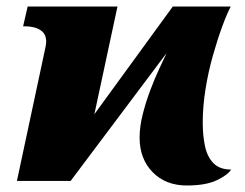

<svg xmlns="http://www.w3.org/2000/svg" viewBox="-20 -556 753 590"><path d="M554 14Q489 14 449 -27Q409 -68 409 -133Q409 -167 418.5 -204.5Q428 -242 441.5 -278Q455 -314 469 -344Q483 -374 492 -393L197 0H32L120 -412Q121 -417 121.5 -421.5Q122 -426 122 -430Q121 -450 109.5 -459.5Q98 -469 84 -472Q70 -475 62 -475H51L65 -536H341L270 -205L511 -536H689Q677 -513 662.5 -473.5Q648 -434 634 -384.5Q620 -335 611.5 -282Q603 -229 603 -179Q603 -139 610 -106.5Q617 -74 636 -54.5Q655 -35 690 -35Q681 -19 647 -2.5Q613 14 554 14Z"/></svg>

Font: Noto Serif Black
Style: Italic
Weight: 900
Italic angle: -12°
Designer: Monotype Design Team
Foundry: Monotype Imaging Inc.
Version: Version 2.013